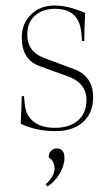

<svg xmlns="http://www.w3.org/2000/svg" viewBox="-20 -464 403 697"><path d="M181 12Q111 12 55 -15Q59 -95 59 -115H67L70 -85Q74 -44 102.5 -22Q131 0 179 0Q233 0 263.5 -27Q294 -54 294 -101Q294 -159 234 -184L124 -224Q59 -247 59 -328Q59 -378 92.5 -411Q126 -444 177 -444Q228 -444 289 -417Q286 -357 286 -315H278L275 -347Q266 -432 181 -432Q134 -432 106.5 -407Q79 -382 79 -338Q79 -277 139 -254L249 -213Q318 -187 318 -111Q318 -54 281.5 -21Q245 12 181 12ZM152 213 146 205Q178 176 178 148Q178 120 157 108Q156 94 164.5 84.5Q173 75 186 75Q214 75 214 109Q214 137 196 167Q178 197 152 213Z"/></svg>

Font: Arapey Thin-Display
Style: Regular
Weight: 100
Designer: Eduardo Rodriguez Tunni
Foundry: Eduardo Rodriguez Tunni
Version: Version 4.000